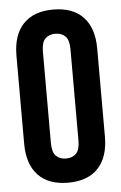

<svg xmlns="http://www.w3.org/2000/svg" viewBox="-52 -746 500 791"><g transform="rotate(-5 198.0 -350.0)"><path d="M141 -161Q141 -123 156.5 -107.5Q172 -92 198 -92Q224 -92 239.5 -107.5Q255 -123 255 -161V-539Q255 -577 239.5 -592.5Q224 -608 198 -608Q172 -608 156.5 -592.5Q141 -577 141 -539ZM31 -532Q31 -617 74 -662.5Q117 -708 198 -708Q279 -708 322 -662.5Q365 -617 365 -532V-168Q365 -83 322 -37.5Q279 8 198 8Q117 8 74 -37.5Q31 -83 31 -168Z"/></g></svg>

Font: BebasNeueW03-Regular
Style: Regular
Weight: 400
Designer: Ryoichi Tsunekawa
Foundry: Ryoichi Tsunekawa
Version: Version 1.30